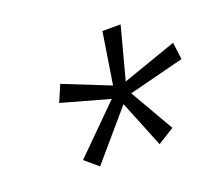

<svg xmlns="http://www.w3.org/2000/svg" viewBox="-83 -833 755 665"><g transform="rotate(-20 295.0 -501.0)"><path d="M124 -537 150 -598 320 -530 350 -720H417L366 -528L566 -598L574 -535L370 -483L463 -322L402 -284L332 -457L182 -282L134 -323L300 -488Z"/></g></svg>

Font: Radio Canada Light
Style: Italic
Weight: 300
Italic angle: -12°
Designer: Charles Daoud, Etienne Aubert Bonn, Alexandre Saumier Demers, Jacques Le Bailly
Foundry: Radio-Canada
Version: Version 2.104; ttfautohint (v1.8.4.7-5d5b);gftools[0.9.28.de